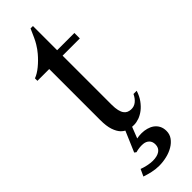

<svg xmlns="http://www.w3.org/2000/svg" viewBox="-274 -603 827 827"><g transform="rotate(-45 139.5 -189.5)"><path d="M248 131.8Q248 151.9 236.8 167.5Q225.6 183.1 207.5 193.8Q189.5 204.6 166.3 210.2Q143.1 215.8 119.6 215.8Q99.1 215.8 78.1 211.2Q57.1 206.5 38.6 200.2L53.2 168.5Q59.6 170.9 67.6 173.3Q75.7 175.8 84.2 177.5Q92.8 179.2 100.6 180.2Q108.4 181.2 114.7 181.2Q142.6 181.2 158 170.4Q173.3 159.7 173.3 138.7Q173.3 121.6 163.3 111.6Q153.3 101.6 136.7 100.1Q125 99.1 113.3 100.6Q101.6 102.1 91.8 105L83.5 99.1L123.5 5.4Q114.7 0.5 107.4 -6.8Q94.7 -20 86.9 -43.2Q79.1 -66.4 79.1 -104V-414.1H7.3V-429.2Q27.3 -436.5 49.6 -454.8Q71.8 -473.1 90.8 -495.6Q97.7 -503.9 103 -511.2Q108.4 -518.6 114.7 -529.1Q121.1 -539.6 128.4 -555.2Q135.7 -570.8 146 -594.7H160.6V-447.3H265.6V-414.1H160.6V-115.7Q160.6 -93.8 164.1 -79.6Q167.5 -65.4 173.6 -57.1Q179.7 -48.8 187.7 -45.4Q195.8 -42 205.1 -41.5Q223.1 -40.5 237.1 -51.5Q251 -62.5 259.8 -81.5H279.3Q271.5 -56.6 258.3 -38.6Q245.1 -20.5 230 -8.8Q214.8 2.9 198.5 8.8Q182.1 14.6 167.5 14.6Q161.6 14.6 155.8 14.2L135.7 65.4Q148.9 62.5 164.6 62.5Q180.7 62.5 195.8 66.7Q210.9 70.8 222.4 79.1Q233.9 87.4 241 100.6Q248 113.8 248 131.8Z"/></g></svg>

Font: Doulos SIL
Style: Regular
Weight: 400
Designer: Walt Agee, Victor Gaultney, Peter Martin, Debbi Hosken
Foundry: SIL International
Version: Version 4.110; 2011; Maintenance release